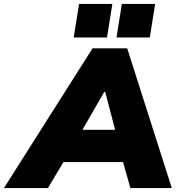

<svg xmlns="http://www.w3.org/2000/svg" viewBox="-94 -949 893 969"><path d="M0 0ZM-74 0 373 -705H548L773 0H564L527 -131H226L148 0ZM432 -485 322 -294H487L437 -485ZM494 -760 521 -929H689L662 -760ZM278 -760 305 -929H473L446 -760Z"/></svg>

Font: Winston Black
Style: Italic
Weight: 900
Italic angle: -9°
Designer: Original fonts by Vernon Adams / Changes by Cristiano Sobral
Foundry: VOriginal fonts by Vernon Adams / Changes by Cristiano Sobral
Version: Version 2.503;July 17, 2020;FontCreator 13.0.0.2655 64-bit